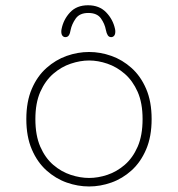

<svg xmlns="http://www.w3.org/2000/svg" viewBox="-20 -680 659 711"><path d="M310 10.5Q268 10.5 227 -4Q186 -18.5 152 -49Q118 -79.5 97.8 -126.8Q77.5 -174 77.5 -239Q77.5 -304 97.8 -351Q118 -398 152 -428.2Q186 -458.5 227 -473Q268 -487.5 310 -487.5Q351.5 -487.5 392.5 -473Q433.5 -458.5 467.2 -428.2Q501 -398 521.2 -351Q541.5 -304 541.5 -239Q541.5 -174 521.2 -126.8Q501 -79.5 467.2 -49Q433.5 -18.5 392.5 -4Q351.5 10.5 310 10.5ZM310 -21Q343 -21 377.5 -32.5Q412 -44 441.8 -69.5Q471.5 -95 489.8 -136.8Q508 -178.5 508 -239Q508 -298.5 489.8 -339.8Q471.5 -381 441.8 -406.8Q412 -432.5 377.5 -444.2Q343 -456 310 -456Q277 -456 242 -444.2Q207 -432.5 177.2 -406.8Q147.5 -381 129.2 -339.8Q111 -298.5 111 -239Q111 -178.5 129.2 -136.8Q147.5 -95 177.2 -69.5Q207 -44 242 -32.5Q277 -21 310 -21ZM391.5 -542.5Q383.5 -542.5 379 -549.5Q374.5 -556.5 372 -569.5Q368 -591.5 353.8 -611.8Q339.5 -632 307 -632Q275 -632 260.5 -611.5Q246 -591 241.5 -569Q239.5 -556 235 -549.2Q230.5 -542.5 222 -542.5Q215.5 -542.5 211.2 -547.8Q207 -553 207 -563Q207 -565 207.2 -567.5Q207.5 -570 208 -572.5Q215 -608 239.5 -634.2Q264 -660.5 306 -660.5Q348 -660.5 373.2 -634.2Q398.5 -608 406 -572.5Q406.5 -570 406.8 -567.5Q407 -565 407 -563Q407 -553 402.8 -547.8Q398.5 -542.5 391.5 -542.5Z"/></svg>

Font: Sono Monospace ExtraLight
Style: Regular
Weight: 250
Version: Version 2.112